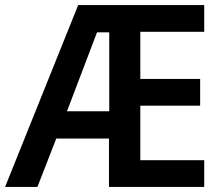

<svg xmlns="http://www.w3.org/2000/svg" viewBox="-21 -734 877 754"><path d="M781 0H407V-190H200L126 0H-1L286 -714H781V-609H530V-424H765V-319H530V-105H781ZM242 -297H408V-607H360Z"/></svg>

Font: Noto Sans Sinhala UI SemiCondensed SemiBold
Style: Regular
Weight: 600
Width: 4
Designer: Jelle Bosma - Monotype Design Team
Foundry: Monotype Imaging Inc.
Version: Version 2.006; ttfautohint (v1.8.4.7-5d5b)